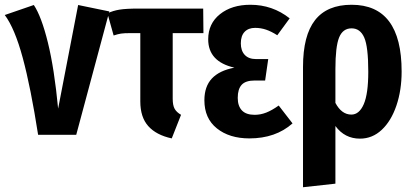

<svg xmlns="http://www.w3.org/2000/svg" viewBox="-32 -566 1741 806"><path d="M212 -110 296 -545 427 -518 288 0H128Q97 -199 63.5 -323Q30 -447 -12 -503L110 -545Q142 -497 169 -387.5Q196 -278 212 -110Z M728 -84 689 15Q624 1 590.5 -36.5Q557 -74 557 -140V-427H516Q489 -427 476 -425Q463 -423 445 -417L419 -510Q442 -521 469.5 -525.5Q497 -530 550 -530H821L822 -427H693V-152Q693 -124 701 -109.5Q709 -95 728 -84Z M1184 -489 1132 -418Q1107 -434 1085 -441.5Q1063 -449 1039 -449Q1011 -449 995 -432.5Q979 -416 979 -384Q979 -353 995.5 -335.5Q1012 -318 1043 -318H1094L1081 -228H1037Q999 -228 982.5 -210Q966 -192 966 -155Q966 -121 983.5 -102.5Q1001 -84 1037 -84Q1062 -84 1086 -93.5Q1110 -103 1138 -123L1196 -48Q1125 15 1015 15Q931 15 878.5 -27Q826 -69 826 -145Q826 -203 857.5 -236.5Q889 -270 952 -282Q842 -307 842 -401Q842 -467 891.5 -506.5Q941 -546 1019 -546Q1112 -546 1184 -489Z M1654 -266Q1654 -187 1632 -122.5Q1610 -58 1570.5 -21Q1531 16 1479 16Q1415 16 1376 -37V205L1240 220V-285Q1240 -417 1290.5 -481.5Q1341 -546 1444 -546Q1654 -546 1654 -266ZM1514 -265Q1514 -370 1497 -408.5Q1480 -447 1444 -447Q1407 -447 1391.5 -408.5Q1376 -370 1376 -276V-134Q1402 -85 1443 -85Q1476 -85 1495 -128.5Q1514 -172 1514 -265Z"/></svg>

Font: Fira Sans Compressed SemiBold
Style: Regular
Weight: 600
Width: 1
Designer: bBox Type GmbH & Carrois Corporate GbR & Edenspiekermann AG
Foundry: bBox Type GmbH & Carrois Corporate GbR & Edenspiekermann AG
Version: Version 4.301